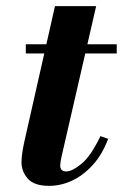

<svg xmlns="http://www.w3.org/2000/svg" viewBox="-20 -594 400 625"><path d="M140 11Q91 11 70.5 -12.5Q50 -36 50 -66Q50 -80 53 -99.5Q56 -119 59 -132L159 -574H293L181 -87Q178 -74 177 -66Q176 -58 176 -55Q176 -36 196 -36Q215 -36 245.5 -61Q276 -86 307 -151L332 -142Q313 -91 282 -57Q251 -23 214.5 -6Q178 11 140 11ZM64 -420V-450H360V-420Z"/></svg>

Font: Libre Bodoni
Style: Italic
Weight: 400
Italic angle: -13°
Designer: Pablo Impallari, Rodrigo Fuenzalida
Foundry: Impallari Type
Version: Version 2.005;gftools[0.9.23]